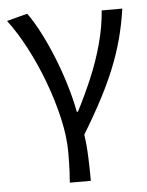

<svg xmlns="http://www.w3.org/2000/svg" viewBox="-54 -601 647 845"><g transform="rotate(-5 270.0 -178.5)"><path d="M220 200Q222 174 223 155Q224 136 224.5 115Q225 94 225 65Q225 -3 206.5 -84Q188 -165 157 -248Q126 -331 87 -405Q48 -479 7 -533L98 -557Q124 -521 150.5 -470.5Q177 -420 201.5 -360Q226 -300 246 -235.5Q266 -171 278 -108H283Q318 -176 348.5 -247.5Q379 -319 399.5 -393.5Q420 -468 426 -543H517Q507 -474 490.5 -412Q474 -350 449 -287.5Q424 -225 388 -156Q352 -87 302 -5Q309 43 311 97.5Q313 152 313 200Z"/></g></svg>

Font: Farlight84_Sys_V01
Style: Regular
Weight: 400
Designer: Ryoko NISHIZUKA  (kana, bopomofo & ideographs); Paul D. Hunt (Latin, Greek & Cyrillic); Sandoll Communications , Soo-you
Foundry: Adobe
Version: Version 2.004;October 29, 2024;FontCreator 14.0.0.2814 64-bi